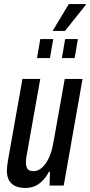

<svg xmlns="http://www.w3.org/2000/svg" viewBox="-20 -917 445 949"><path d="M106 12Q76 12 55.5 2.5Q35 -7 24.5 -26Q14 -45 14 -73Q14 -84 15.5 -96.5Q17 -109 19 -122L91 -527H179L111 -145Q110 -137 109 -129Q108 -121 108 -113Q108 -101 111.5 -91Q115 -81 123.5 -76Q132 -71 146 -71Q162 -71 177 -80.5Q192 -90 205.5 -108.5Q219 -127 229 -154.5Q239 -182 245 -218L300 -527H388L295 0H225L227 -68H222Q207 -40 188.5 -22Q170 -4 149.5 4Q129 12 106 12ZM163 -630 179 -724H243L227 -630ZM286 -630 302 -724H365L349 -630ZM240 -764 320 -897H405L404 -893L301 -764Z"/></svg>

Font: Archivo ExtraCondensed Medium
Style: Italic
Weight: 500
Width: 2
Italic angle: -10°
Designer: Hector Gatti
Foundry: Omnibus-Type
Version: Version 2.001